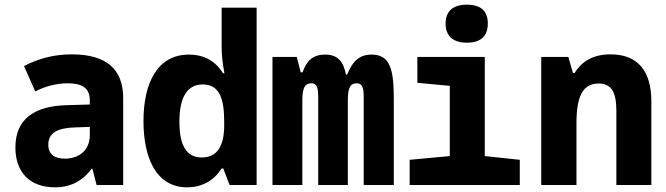

<svg xmlns="http://www.w3.org/2000/svg" viewBox="-20 -793 2855 823"><path d="M217 10C268 10 327 -7 373 -70H376L394 0H508V-373C508 -497 435 -560 288 -560C211 -560 145 -542 83 -510L131 -401C177 -425 227 -436 271 -436C332 -436 365 -415 365 -363V-345L260 -342C130 -337 46 -285 46 -161C46 -57 105 10 217 10ZM258 -113C215 -113 187 -131 187 -173C187 -223 226 -245 304 -247L365 -249V-215C365 -145 315 -113 258 -113Z M782 10C843 10 895 -16 930 -71H937L964 0H1080V-760H930V-595C930 -557 934 -522 942 -479H936C902 -534 851 -559 790 -559C655 -559 595 -438 595 -274C595 -117 649 10 782 10ZM845 -118C782 -118 749 -165 749 -271C749 -374 781 -431 849 -431C921 -431 941 -370 941 -272V-256C941 -167 911 -118 845 -118Z M1148 0H1276V-359C1276 -410 1283 -436 1315 -436C1338 -436 1344 -419 1344 -375V0H1471V-361C1471 -411 1478 -436 1509 -436C1533 -436 1539 -418 1539 -376V0H1668V-368C1668 -492 1654 -559 1573 -559C1517 -559 1489 -526 1468 -473H1463C1453 -525 1431 -559 1374 -559C1323 -559 1295 -535 1277 -483H1269L1252 -549H1148Z M1981 -610C2043 -610 2071 -640 2071 -692C2071 -745 2042 -773 1981 -773C1922 -773 1890 -745 1890 -692C1890 -637 1924 -610 1981 -610ZM1736 0H2208V-108L2058 -124V-549H1769V-438L1908 -425V-124L1736 -108Z M2300 0H2451V-264C2451 -377 2476 -435 2546 -435C2598 -435 2622 -402 2622 -319V0H2772V-358C2772 -491 2712 -560 2597 -560C2524 -560 2474 -531 2443 -480H2436L2416 -549H2300Z"/></svg>

Font: Noto Sans Mono SemiCondensed ExtraBold
Style: Regular
Weight: 800
Width: 4
Designer: Monotype Design Team
Foundry: Monotype Imaging Inc.
Version: Version 2.014